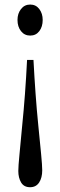

<svg xmlns="http://www.w3.org/2000/svg" viewBox="-20 -554 259 823"><path d="M109.5 -401.5Q85 -401.5 70 -420.5Q55 -439.5 55 -468.5Q55 -496 70 -515.2Q85 -534.5 109.5 -534.5Q134 -534.5 148.5 -515.2Q163 -496 163 -468.5Q163 -439.5 148.5 -420.5Q134 -401.5 109.5 -401.5ZM109 248.5Q82.5 248.5 70.5 228.2Q58.5 208 58.5 179Q58.5 158.5 63.5 107.8Q68.5 57 75 -14.5Q88.5 -146 96 -297H123.5Q127.5 -221.5 132.5 -152Q137.5 -82.5 144 -18Q151.5 56 156.2 106Q161 156 161 176Q161 208 147.8 228.2Q134.5 248.5 109 248.5Z"/></svg>

Font: Libre Caslon Condensed
Style: Regular
Weight: 400
Designer: Pablo Impallari, Rodrigo Fuenzalida, Katja Schimmel, Ertekin Erdin
Foundry: Pablo Impallari, Rodrigo Fuenzalida
Version: Version 2.000; ttfautohint (v1.8.4.7-5d5b);gftools[0.9.33]